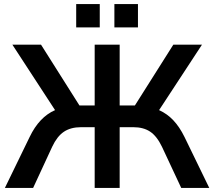

<svg xmlns="http://www.w3.org/2000/svg" viewBox="-20 -925 1054 945"><path d="M4 0 126 -251Q173 -349 251 -383L41 -705H182L371 -406H446V-705H569V-406H644L833 -705H974L763 -383Q803 -365 833.5 -332.5Q864 -300 888 -251L1010 0H872L777 -203Q752 -255 719 -277Q686 -299 636 -299H569V0H446V-299H379Q328 -299 294.5 -276.5Q261 -254 237 -203L143 0ZM543 -790V-905H659V-790ZM355 -790V-905H471V-790Z"/></svg>

Font: Nunito Sans
Style: Bold
Weight: 700
Designer: Vernon Adams
Foundry: Vernon Adams
Version: Version 3.101; ttfautohint (v1.8.4.7-5d5b);gftools[0.9.27]